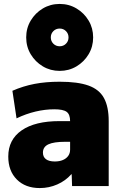

<svg xmlns="http://www.w3.org/2000/svg" viewBox="-20 -945 615 975"><path d="M182 10Q109 10 65.5 -33.5Q22 -77 22 -150Q22 -236 90 -283Q158 -330 282 -330H336Q336 -364 318.5 -377Q301 -390 256 -390Q209 -390 160.5 -378.5Q112 -367 64 -344L43 -484Q98 -508 155.5 -519Q213 -530 283 -530Q375 -530 429.5 -510.5Q484 -491 508 -447Q532 -403 532 -330V0H346L344 -60H342Q313 -27 271 -8.5Q229 10 182 10ZM258 -125Q282 -125 299.5 -132.5Q317 -140 326.5 -153.5Q336 -167 336 -185V-225H312Q253 -225 225.5 -212Q198 -199 198 -170Q198 -148 213.5 -136.5Q229 -125 258 -125ZM283 -585Q236 -585 197.5 -608Q159 -631 136 -669.5Q113 -708 113 -755Q113 -802 136 -840.5Q159 -879 197.5 -902Q236 -925 283 -925Q330 -925 368.5 -902Q407 -879 430 -840.5Q453 -802 453 -755Q453 -708 430 -669.5Q407 -631 368.5 -608Q330 -585 283 -585ZM283 -710Q302 -710 315 -723Q328 -736 328 -755Q328 -774 315 -787Q302 -800 283 -800Q264 -800 251 -787Q238 -774 238 -755Q238 -736 251 -723Q264 -710 283 -710Z"/></svg>

Font: M PLUS 2 Thin Black
Style: Regular
Weight: 900
Version: Version 1.001